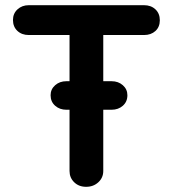

<svg xmlns="http://www.w3.org/2000/svg" viewBox="-20 -720 666 740"><path d="M596 -642Q596 -616 579 -600.5Q562 -585 535 -585H378V-407H410Q436 -407 453.5 -391.5Q471 -376 471 -353Q471 -328 453.5 -312.5Q436 -297 410 -297H378V-61Q378 -35 359 -17.5Q340 0 312 0Q284 0 266 -17.5Q248 -35 248 -61V-297H236Q210 -297 192.5 -312.5Q175 -328 175 -353Q175 -376 192.5 -391.5Q210 -407 236 -407H248V-585H91Q64 -585 47 -601Q30 -617 30 -643Q30 -668 47.5 -684Q65 -700 91 -700H535Q562 -700 579 -684Q596 -668 596 -642Z"/></svg>

Font: Quicksand
Style: Bold
Weight: 700
Version: Version 3.000